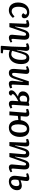

<svg xmlns="http://www.w3.org/2000/svg" viewBox="2106 -2670 791 5042"><g transform="rotate(90 2501.0 -148.5)"><path d="M299 -523Q345 -523 381 -507Q417 -491 438 -462.5Q459 -434 459 -392Q459 -362 441.5 -343Q424 -324 393 -324Q372 -324 353.5 -336Q335 -348 326 -368L348 -393Q367 -415 363.5 -430.5Q360 -446 342 -454.5Q324 -463 300 -463Q267 -463 240 -447.5Q213 -432 194.5 -402Q176 -372 166.5 -328.5Q157 -285 157 -228Q157 -181 169.5 -143Q182 -105 208 -82.5Q234 -60 274 -60Q298 -60 321 -69Q344 -78 366.5 -95Q389 -112 411 -135L449 -93Q440 -81 423 -63Q406 -45 380.5 -27.5Q355 -10 322.5 2Q290 14 250 14Q186 14 140 -16.5Q94 -47 69.5 -101Q45 -155 45 -225Q45 -290 62 -344Q79 -398 112 -438Q145 -478 192.5 -500.5Q240 -523 299 -523Z M1098 -35Q1087 -25 1065 -13.5Q1043 -2 1018.5 6Q994 14 972 14Q929 14 908.5 -8.5Q888 -31 892 -74L917 -356Q921 -403 912.5 -420.5Q904 -438 882 -438Q862 -438 849.5 -426.5Q837 -415 827 -391Q817 -367 804 -328L692 0H587L603 -413Q604 -434 598.5 -442.5Q593 -451 578 -451Q568 -451 554.5 -447Q541 -443 521 -434L503 -489Q514 -495 535 -503Q556 -511 580.5 -517Q605 -523 627 -523Q672 -523 690 -497Q708 -471 703 -420L676 -150L684 -148L756 -370Q773 -422 793 -455.5Q813 -489 842 -506Q871 -523 912 -523Q958 -523 983 -504Q1008 -485 1017 -447.5Q1026 -410 1021 -355L1000 -98Q998 -74 1002.5 -64.5Q1007 -55 1023 -55Q1034 -55 1048.5 -61Q1063 -67 1076 -76Z M1214 -413Q1215 -432 1209 -441.5Q1203 -451 1190 -451Q1179 -451 1160.5 -446Q1142 -441 1131 -433L1114 -488Q1130 -496 1150 -504Q1170 -512 1193.5 -517.5Q1217 -523 1241 -523Q1285 -523 1302.5 -496Q1320 -469 1315 -423L1288 -196L1296 -194L1332 -328Q1346 -376 1360.5 -412.5Q1375 -449 1395.5 -473.5Q1416 -498 1443 -510.5Q1470 -523 1507 -523Q1560 -523 1594 -497Q1628 -471 1645 -423.5Q1662 -376 1662 -309Q1662 -234 1644 -174.5Q1626 -115 1592.5 -73Q1559 -31 1513.5 -8.5Q1468 14 1413 14Q1377 14 1346 5.5Q1315 -3 1297 -12L1285 161L1380 173L1374 225L1199 227L1182 212L1202 -61ZM1486 -448Q1464 -448 1448 -437.5Q1432 -427 1418 -400Q1404 -373 1388 -326Q1372 -279 1351 -205L1313 -72Q1330 -64 1352.5 -57Q1375 -50 1403 -50Q1437 -50 1464.5 -69.5Q1492 -89 1511.5 -124Q1531 -159 1541 -206.5Q1551 -254 1551 -309Q1551 -331 1549.5 -355Q1548 -379 1541.5 -400.5Q1535 -422 1522 -435Q1509 -448 1486 -448Z M1713 -474Q1729 -487 1751.5 -498Q1774 -509 1798 -516Q1822 -523 1841 -523Q1883 -523 1903.5 -500.5Q1924 -478 1920 -435L1895 -157Q1891 -109 1897 -90Q1903 -71 1926 -71Q1943 -71 1954.5 -80Q1966 -89 1977 -113Q1988 -137 2004 -182L2114 -510H2218L2201 -96Q2200 -75 2205.5 -66.5Q2211 -58 2226 -58Q2238 -58 2253 -63Q2268 -68 2283 -74L2300 -21Q2289 -14 2273.5 -7.5Q2258 -1 2241 4Q2224 9 2208 11.5Q2192 14 2179 14Q2132 14 2114.5 -14.5Q2097 -43 2102 -92L2129 -361L2121 -363L2051 -138Q2036 -89 2015.5 -55Q1995 -21 1966 -3.5Q1937 14 1896 14Q1834 14 1808.5 -26.5Q1783 -67 1791 -156L1812 -412Q1814 -438 1808.5 -446Q1803 -454 1789 -454Q1778 -454 1763.5 -448.5Q1749 -443 1736 -433Z M2637 -235Q2588 -209 2553 -188Q2518 -167 2495 -149Q2472 -131 2461.5 -115.5Q2451 -100 2451 -87Q2450 -80 2454.5 -73.5Q2459 -67 2467 -63L2491 -51Q2488 -21 2468 -3.5Q2448 14 2417 14Q2389 14 2370 -5Q2351 -24 2351 -52Q2351 -81 2367 -107Q2383 -133 2418 -161Q2453 -189 2509 -223L2515 -228Q2475 -230 2444 -245.5Q2413 -261 2396 -288.5Q2379 -316 2379 -351Q2379 -401 2403.5 -439.5Q2428 -478 2472 -501Q2516 -524 2573 -524Q2598 -524 2618.5 -520Q2639 -516 2664 -505L2730 -524L2759 -514L2732 -96Q2731 -77 2736 -67.5Q2741 -58 2754 -58Q2764 -58 2776 -62.5Q2788 -67 2805 -77L2830 -33Q2812 -20 2790.5 -9.5Q2769 1 2747.5 7.5Q2726 14 2708 14Q2663 14 2643 -12Q2623 -38 2627 -90ZM2652 -454Q2630 -461 2617.5 -463.5Q2605 -466 2585 -466Q2542 -466 2516 -436Q2490 -406 2490 -358Q2490 -318 2512 -293.5Q2534 -269 2571 -269Q2586 -269 2602.5 -276.5Q2619 -284 2642 -300Z M3332 14Q3265 14 3220.5 -18Q3176 -50 3153.5 -106.5Q3131 -163 3130 -235L3024 -222L3007 0H2906L2938 -413Q2940 -433 2933.5 -442Q2927 -451 2912 -451Q2902 -451 2888 -447Q2874 -443 2855 -434L2837 -489Q2848 -495 2869 -503Q2890 -511 2914.5 -517Q2939 -523 2961 -523Q2991 -523 3009.5 -511.5Q3028 -500 3035.5 -477Q3043 -454 3040 -420Q3039 -399 3037 -378.5Q3035 -358 3033.5 -337.5Q3032 -317 3030 -296H3135Q3144 -357 3172 -408.5Q3200 -460 3249.5 -491.5Q3299 -523 3371 -523Q3440 -523 3485.5 -492.5Q3531 -462 3553.5 -407Q3576 -352 3575 -277Q3575 -220 3560 -167.5Q3545 -115 3515 -74Q3485 -33 3439 -9.5Q3393 14 3332 14ZM3340 -49Q3382 -49 3408.5 -80.5Q3435 -112 3448 -164Q3461 -216 3461 -278Q3461 -331 3452 -372Q3443 -413 3421.5 -436.5Q3400 -460 3363 -460Q3331 -460 3308 -442.5Q3285 -425 3271.5 -393.5Q3258 -362 3251.5 -320Q3245 -278 3245 -230Q3245 -148 3268 -98.5Q3291 -49 3340 -49Z M4027 -352Q4032 -400 4023 -419Q4014 -438 3990 -438Q3973 -438 3961.5 -428Q3950 -418 3940.5 -393Q3931 -368 3917 -325L3813 0H3710L3725 -412Q3726 -433 3720.5 -442Q3715 -451 3699 -451Q3691 -451 3678 -447Q3665 -443 3643 -434L3625 -489Q3639 -496 3660 -504Q3681 -512 3704.5 -517.5Q3728 -523 3749 -523Q3794 -523 3812 -496.5Q3830 -470 3825 -418L3798 -150L3806 -148L3869 -366Q3885 -420 3904 -454.5Q3923 -489 3949.5 -506Q3976 -523 4017 -523Q4058 -523 4082 -505Q4106 -487 4114.5 -451.5Q4123 -416 4116 -363L4092 -147L4100 -146L4170 -364Q4188 -420 4206.5 -455Q4225 -490 4252.5 -506.5Q4280 -523 4321 -523Q4367 -523 4391.5 -504Q4416 -485 4424 -447.5Q4432 -410 4427 -356L4406 -99Q4404 -75 4408.5 -65Q4413 -55 4429 -55Q4440 -55 4454.5 -60.5Q4469 -66 4482 -76L4505 -35Q4492 -24 4470.5 -12.5Q4449 -1 4425 6.5Q4401 14 4380 14Q4348 14 4329.5 2.5Q4311 -9 4303.5 -28.5Q4296 -48 4298 -75L4323 -354Q4328 -402 4320.5 -420Q4313 -438 4290 -438Q4275 -438 4265.5 -430Q4256 -422 4245 -397Q4234 -372 4216 -321L4103 0H3998Z M4712 -292Q4763 -310 4795 -318Q4827 -326 4850 -326Q4910 -326 4942 -294.5Q4974 -263 4974 -198Q4974 -154 4956.5 -115Q4939 -76 4907.5 -47Q4876 -18 4833.5 -2Q4791 14 4742 14Q4696 14 4663 -4.5Q4630 -23 4612.5 -56.5Q4595 -90 4595 -135Q4595 -149 4598 -180Q4601 -211 4605.5 -251Q4610 -291 4616 -334Q4622 -377 4628 -415Q4631 -437 4626 -445.5Q4621 -454 4606 -454Q4596 -454 4578.5 -450Q4561 -446 4544 -439L4527 -487Q4542 -496 4565 -504Q4588 -512 4613.5 -517.5Q4639 -523 4659 -523Q4684 -523 4701 -515Q4718 -507 4726 -491.5Q4734 -476 4733 -450Q4733 -432 4727 -387Q4721 -342 4712 -292ZM4706 -235Q4704 -223 4702 -209.5Q4700 -196 4698.5 -183Q4697 -170 4696.5 -158.5Q4696 -147 4696 -138Q4696 -90 4711.5 -67.5Q4727 -45 4759 -45Q4790 -45 4814 -63.5Q4838 -82 4852 -114Q4866 -146 4866 -185Q4866 -227 4852 -244.5Q4838 -262 4803 -262Q4785 -262 4759 -255Q4733 -248 4706 -235Z"/></g></svg>

Font: Literata Medium
Style: Italic
Weight: 500
Italic angle: -2°
Designer: Latin by Veronika Burian and Jose Scaglione. Greek by Irene Vlachou. Cyrillic by Vera Evstafieva
Foundry: TypeTogether
Version: Version 3.103;gftools[0.9.29]